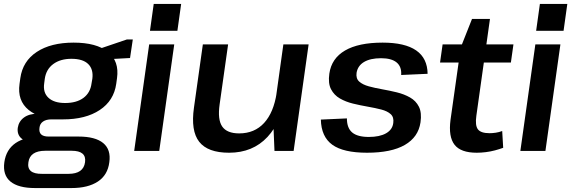

<svg xmlns="http://www.w3.org/2000/svg" viewBox="-39 -765 2899 973"><path d="M280 -160Q165 -160 106.5 -207.5Q48 -255 60 -340L64 -369Q76 -455 147.5 -502Q219 -549 334 -549Q450 -549 508 -502Q566 -455 554 -369L550 -340Q538 -255 466.5 -207.5Q395 -160 280 -160ZM139 188Q54 188 14 155Q-26 122 -17 57Q-8 -7 40 -40Q88 -73 175 -73H359Q444 -73 484 -40Q524 -7 515 57Q507 122 457 155Q407 188 323 188ZM308 116Q384 116 392 57Q396 28 379 13.5Q362 -1 324 -1H191Q113 -1 105 57Q95 117 174 116ZM133 -45Q90 -45 68.5 -64.5Q47 -84 51 -117Q56 -150 82.5 -169.5Q109 -189 154 -189H284L280 -160H221Q195 -160 179 -149Q163 -138 161 -117Q158 -95 169.5 -84Q181 -73 207 -73H267L264 -45ZM291 -243Q349 -243 384 -269Q419 -295 425 -343L429 -366Q435 -414 408 -440.5Q381 -467 323 -467Q267 -467 231 -440.5Q195 -414 188 -366L185 -343Q178 -296 206.5 -269.5Q235 -243 291 -243ZM445 -511 604 -565H634L620 -471L438 -461Z M844 -540 768 0H641L717 -540ZM879 -745 860 -609H721L740 -745Z M1074 -236Q1063 -159 1087 -124Q1111 -89 1173 -89Q1251 -89 1299.5 -142Q1348 -195 1363 -294L1422 -369L1413 -301Q1391 -151 1316.5 -71Q1242 9 1122 9Q1014 9 970.5 -46.5Q927 -102 944 -220L989 -540H1117ZM1449 0H1352L1345 -168L1397 -540H1525Z M1821 9Q1701 9 1645 -31.5Q1589 -72 1587 -159L1719 -165Q1719 -116 1746 -93.5Q1773 -71 1830 -71Q1885 -71 1917.5 -89.5Q1950 -108 1954 -142Q1958 -171 1941 -186.5Q1924 -202 1893 -210Q1862 -218 1824.5 -224.5Q1787 -231 1750 -240Q1713 -249 1683.5 -266Q1654 -283 1638.5 -313Q1623 -343 1630 -392Q1641 -469 1709.5 -509Q1778 -549 1900 -549Q2013 -549 2070 -509.5Q2127 -470 2128 -391L1994 -385Q1997 -427 1971 -448.5Q1945 -470 1892 -470Q1838 -470 1806 -451Q1774 -432 1768 -396Q1764 -367 1781.5 -351.5Q1799 -336 1830 -327.5Q1861 -319 1898 -312.5Q1935 -306 1972 -297Q2009 -288 2039 -271Q2069 -254 2084 -224Q2099 -194 2092 -145Q2081 -70 2012.5 -30.5Q1944 9 1821 9Z M2377 9Q2296 9 2264.5 -31.5Q2233 -72 2244 -157L2296 -525L2353 -669H2444L2375 -178Q2368 -129 2383 -109.5Q2398 -90 2442 -90Q2457 -90 2473.5 -92.5Q2490 -95 2506 -101L2511 -16Q2492 -9 2469.5 -3Q2447 3 2423 6Q2399 9 2377 9ZM2204 -540H2563L2550 -448H2191Z M2801 -540 2725 0H2598L2674 -540ZM2836 -745 2817 -609H2678L2697 -745Z"/></svg>

Font: Pathway Extreme 8pt Thin 12pt SemiBold
Style: Italic
Weight: 600
Italic angle: -8°
Version: Version 1.001;gftools[0.9.26]